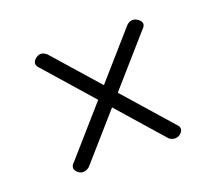

<svg xmlns="http://www.w3.org/2000/svg" viewBox="-76 -630 649 579"><g transform="rotate(-20 249.0 -341.0)"><path d="M85 -156.5Q67 -172.5 85.5 -189L378.5 -522.5Q387 -530 396 -530.5Q405 -531 414.5 -524Q424 -516.5 424.2 -509Q424.5 -501.5 415 -492.5L122 -159Q113.5 -151.5 103.8 -150.5Q94 -149.5 85 -156.5ZM413.5 -157Q404.5 -150 394.2 -151Q384 -152 377 -158.5L84.5 -491Q76 -499 76.2 -507.2Q76.5 -515.5 85.5 -522.5Q102.5 -536.5 121 -520.5L414.5 -187.5Q422.5 -180 422.2 -172.2Q422 -164.5 413.5 -157Z"/></g></svg>

Font: Fraunces 17pt
Style: Regular
Weight: 400
Version: Version 1.000;[b76b70a41]